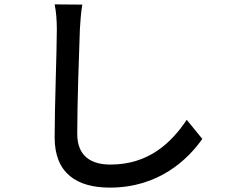

<svg xmlns="http://www.w3.org/2000/svg" viewBox="-20 -803 1040 875"><path d="M229 -783C236 -750 239 -710 239 -669C239 -573 229 -318 229 -177C229 -13 330 52 481 52C703 52 836 -76 902 -170L831 -257C760 -151 657 -53 483 -53C398 -53 332 -89 332 -193C332 -331 340 -559 344 -669C346 -704 349 -746 355 -782Z"/></svg>

Font: Noto Sans CJK KR Medium
Style: Regular
Weight: 500
Designer: Ryoko NISHIZUKA (kana & ideographs); Paul D. Hunt (Latin, Greek & Cyrillic); Wenlong ZHANG (bopomofo); Sandoll Communica
Foundry: Adobe Systems Incorporated
Version: Version 1.004;PS 1.004;hotconv 1.0.82;makeotf.lib2.5.63406